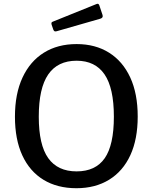

<svg xmlns="http://www.w3.org/2000/svg" viewBox="-20 -985 807 1015"><path d="M384 10Q283 10 210 -34.5Q137 -79 98 -163.5Q59 -248 59 -368Q59 -489 99 -575Q139 -661 212 -706.5Q285 -752 385 -752Q484 -752 556.5 -706.5Q629 -661 668.5 -575.5Q708 -490 708 -369Q708 -249 669 -164.5Q630 -80 557 -35Q484 10 384 10ZM385 -79Q485 -79 533.5 -148.5Q582 -218 582 -368Q582 -520 532.5 -592Q483 -664 385 -664Q285 -664 235 -591.5Q185 -519 185 -368Q185 -219 235 -149Q285 -79 385 -79ZM505 -957 522 -906Q527 -891 510 -886L280 -820Q273 -818 269 -819.5Q265 -821 262 -828L253 -854Q249 -867 258 -870L491 -964Q501 -968 505 -957Z"/></svg>

Font: Libre Franklin Thin Medium
Style: Regular
Weight: 500
Version: Version 3.000